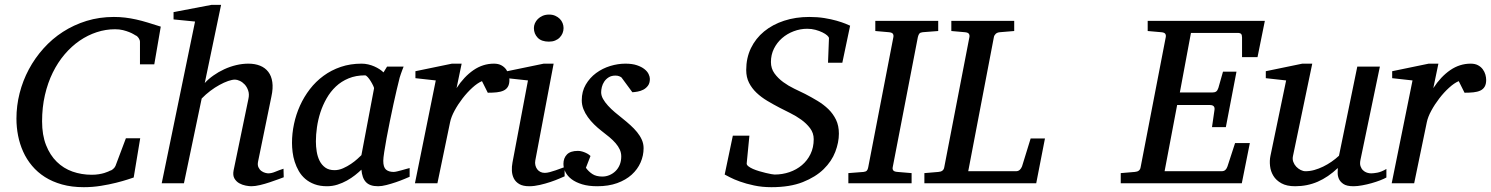

<svg xmlns="http://www.w3.org/2000/svg" viewBox="-20 -757 6158 793"><path d="M617.2 -491.2H558.1V-584Q558.1 -591.8 552.5 -600.1Q546.9 -608.4 540 -610.8Q538.1 -611.8 531.2 -616Q524.4 -620.1 513.4 -624.5Q502.4 -628.9 487.8 -632.6Q473.1 -636.2 455.1 -636.2Q416.5 -636.2 379.4 -624Q342.3 -611.8 308.8 -588.9Q275.4 -565.9 247.1 -532.7Q218.8 -499.5 198 -457.3Q177.2 -415 165.5 -364.3Q153.8 -313.5 153.8 -255.9Q153.8 -199.2 170.2 -157.7Q186.5 -116.2 214.4 -88.9Q242.2 -61.5 279.5 -48.3Q316.9 -35.2 358.9 -35.2Q375 -35.2 388.2 -37.4Q401.4 -39.6 410.9 -42.5Q420.4 -45.4 426.3 -48.1Q432.1 -50.8 434.1 -51.8Q439.9 -52.7 447 -58.8Q454.1 -64.9 457 -71.8L500 -186H559.1L532.2 -23.9Q526.4 -22 507.1 -15.6Q487.8 -9.3 459.7 -2.2Q431.6 4.9 397 10.5Q362.3 16.1 326.2 16.1Q276.4 16.1 236.3 4.9Q196.3 -6.3 165.5 -25.9Q134.8 -45.4 112.3 -72.3Q89.8 -99.1 75.7 -130.6Q61.5 -162.1 54.7 -196.8Q47.9 -231.4 47.9 -267.1Q47.9 -320.3 61 -372.1Q74.2 -423.8 99.1 -470.5Q124 -517.1 159.7 -556.9Q195.3 -596.7 240 -625.5Q284.7 -654.3 337.6 -670.7Q390.6 -687 450.2 -687Q474.6 -687 497.1 -684.3Q519.5 -681.6 542.5 -676.5Q565.4 -671.4 590.3 -663.8Q615.2 -656.2 644 -647Z M1151.9 -24.9Q1145.5 -22.5 1129.6 -16.6Q1113.8 -10.7 1094.2 -4.2Q1074.7 2.4 1054.2 7.3Q1033.7 12.2 1018.1 12.2Q1008.8 12.2 994.6 9.5Q980.5 6.8 968 -0.2Q955.6 -7.3 948.2 -20Q940.9 -32.7 944.8 -53.2L1005.9 -348.1Q1010.3 -367.7 1005.1 -382.8Q1000 -397.9 990.7 -408Q981.4 -418 970.2 -423.1Q959 -428.2 950.7 -428.2Q939 -428.2 922.1 -422.4Q905.3 -416.5 886.5 -406.2Q867.7 -396 848.6 -381.6Q829.6 -367.2 813 -350.1L739.7 0H647.9L785.6 -668L696.8 -676.8V-707L853 -736.8H893.1L825.7 -414.1Q840.8 -430.7 861.6 -445.3Q882.3 -460 906 -470.9Q929.7 -481.9 955.3 -488Q981 -494.1 1005.9 -494.1Q1033.2 -494.1 1054.2 -485.6Q1075.2 -477.1 1088.1 -460.2Q1101.1 -443.4 1104.7 -418Q1108.4 -392.6 1101.1 -358.9L1045.9 -89.8Q1043 -75.7 1047.4 -66.2Q1051.8 -56.6 1059.3 -51Q1066.9 -45.4 1075.2 -43.2Q1083.5 -41 1087.9 -41Q1101.6 -41 1117.7 -47.9Q1133.8 -54.7 1150.9 -60.1Z M1524.9 -392.1Q1525.4 -394.5 1521.2 -403.3Q1517.1 -412.1 1511.2 -421.6Q1505.4 -431.2 1498.8 -438.5Q1492.2 -445.8 1487.8 -445.8Q1449.7 -445.8 1419.7 -433.3Q1389.6 -420.9 1367.2 -399.7Q1344.7 -378.4 1328.9 -350.6Q1313 -322.8 1303.2 -292.5Q1293.5 -262.2 1289.1 -231.4Q1284.7 -200.7 1284.7 -172.9Q1284.7 -151.9 1288.1 -130.9Q1291.5 -109.9 1300 -92.8Q1308.6 -75.7 1323.5 -64.9Q1338.4 -54.2 1361.8 -54.2Q1379.4 -54.2 1397 -62Q1414.6 -69.8 1429.7 -80.1Q1444.8 -90.3 1456.1 -100.6Q1467.3 -110.8 1472.7 -116.2ZM1671.9 -26.9Q1666 -24.4 1650.4 -17.8Q1634.8 -11.2 1615.5 -4.6Q1596.2 2 1576.4 7.1Q1556.6 12.2 1542 12.2Q1523.9 12.2 1511.5 7.8Q1499 3.4 1491 -5.4Q1482.9 -14.2 1478.5 -26.9Q1474.1 -39.6 1472.7 -56.2Q1461.4 -45.4 1446.3 -33.4Q1431.2 -21.5 1412.8 -11.2Q1394.5 -1 1373.8 5.6Q1353 12.2 1330.6 12.2Q1301.3 12.2 1279.1 3.9Q1256.8 -4.4 1240.7 -18.3Q1224.6 -32.2 1214.1 -50.5Q1203.6 -68.8 1197.3 -88.6Q1190.9 -108.4 1188.5 -128.7Q1186 -148.9 1186 -167Q1186 -205.6 1194.3 -244.9Q1202.6 -284.2 1219 -320.6Q1235.4 -356.9 1259.8 -388.7Q1284.2 -420.4 1316.2 -443.8Q1348.1 -467.3 1387.5 -480.7Q1426.8 -494.1 1473.6 -494.1Q1487.3 -494.1 1500.7 -491Q1514.2 -487.8 1525.9 -482.7Q1537.6 -477.5 1547.4 -471.2Q1557.1 -464.8 1564 -458L1578.6 -481.9H1647Q1644.5 -476.1 1641.6 -468Q1638.7 -460 1635.7 -451.7Q1632.8 -443.4 1630.6 -436Q1628.4 -428.7 1627.9 -424.8Q1624.5 -411.6 1618.2 -385Q1611.8 -358.4 1604.7 -325.2Q1597.7 -292 1590.1 -255.6Q1582.5 -219.2 1576.7 -186.8Q1570.8 -154.3 1566.9 -129.2Q1563 -104 1563 -92.8Q1563 -66.4 1574.2 -56.6Q1585.4 -46.9 1606 -46.9Q1610.8 -46.9 1620.4 -49.1Q1629.9 -51.3 1640.1 -54.2Q1650.4 -57.1 1659.2 -59.6Q1668 -62 1671.9 -63Z M2084 -426.8Q2084 -409.2 2077.6 -398.7Q2071.3 -388.2 2059.6 -382.8Q2047.9 -377.4 2031.5 -375.7Q2015.1 -374 1994.6 -374L1970.7 -421.9Q1952.1 -414.1 1930.9 -394.8Q1909.7 -375.5 1890.6 -350.8Q1871.6 -326.2 1857.4 -300Q1843.3 -273.9 1838.9 -252L1786.6 0H1693.8L1779.8 -424.8L1695.8 -434.1V-462.9L1846.7 -494.1H1886.7L1865.7 -393.1Q1896.5 -440.4 1935.5 -467.3Q1974.6 -494.1 2020 -494.1Q2038.1 -494.1 2050.3 -487.5Q2062.5 -481 2070.1 -470.7Q2077.6 -460.4 2080.8 -448.7Q2084 -437 2084 -426.8Z M2312 -28.8Q2306.2 -26.4 2290.5 -19.5Q2274.9 -12.7 2253.9 -5.6Q2232.9 1.5 2209.7 6.8Q2186.5 12.2 2166 12.2Q2140.1 12.2 2125 3.4Q2109.9 -5.4 2102.5 -19.5Q2095.2 -33.7 2094.2 -51.3Q2093.3 -68.8 2096.7 -85.9L2160.6 -424.8L2074.7 -434.1V-462.9L2225.6 -494.1H2266.6L2190.9 -94.2Q2189 -84 2191.2 -74.7Q2193.4 -65.4 2198.5 -58.3Q2203.6 -51.3 2211.7 -47.1Q2219.7 -43 2230 -43Q2238.8 -43 2250.7 -46.1Q2262.7 -49.3 2274.7 -53.5Q2286.6 -57.6 2296.9 -61.5Q2307.1 -65.4 2312 -66.9ZM2307.6 -641.1Q2307.6 -629.9 2303.5 -619.9Q2299.3 -609.9 2291.7 -602.1Q2284.2 -594.2 2272.9 -589.6Q2261.7 -585 2247.1 -585Q2216.3 -585 2200.7 -601.3Q2185.1 -617.7 2185.1 -641.1Q2185.1 -650.9 2189.2 -660.6Q2193.4 -670.4 2201.4 -678.5Q2209.5 -686.5 2221.2 -691.7Q2232.9 -696.8 2248 -696.8Q2262.2 -696.8 2273.2 -691.9Q2284.2 -687 2292 -679.2Q2299.8 -671.4 2303.7 -661.4Q2307.6 -651.4 2307.6 -641.1Z M2664.1 -431.2Q2664.1 -413.6 2656.2 -403.1Q2648.4 -392.6 2637.2 -386.7Q2626 -380.9 2613.5 -378.7Q2601.1 -376.5 2591.8 -376L2546.9 -437Q2543.9 -439.5 2537.6 -442.1Q2531.2 -444.8 2522 -444.8Q2505.4 -444.8 2494.1 -437.7Q2482.9 -430.7 2475.8 -420.2Q2468.8 -409.7 2465.8 -397.7Q2462.9 -385.7 2462.9 -376Q2462.9 -362.3 2470.7 -348.4Q2478.5 -334.5 2491.2 -320.6Q2503.9 -306.6 2519.8 -293.2Q2535.6 -279.8 2551.8 -267.1Q2568.4 -253.9 2583.7 -240Q2599.1 -226.1 2611.3 -211.2Q2623.5 -196.3 2630.9 -179.7Q2638.2 -163.1 2638.2 -145Q2638.2 -114.3 2625.7 -85.9Q2613.3 -57.6 2589.1 -35.6Q2564.9 -13.7 2529.1 -0.7Q2493.2 12.2 2446.8 12.2Q2410.6 12.2 2384.3 4.2Q2357.9 -3.9 2340.8 -16.8Q2323.7 -29.8 2315.4 -46.4Q2307.1 -63 2307.1 -80.1Q2307.1 -104 2321.5 -118.9Q2335.9 -133.8 2366.7 -133.8Q2376 -133.8 2384.3 -131.3Q2392.6 -128.9 2399.4 -125.7Q2406.2 -122.6 2411.4 -118.9Q2416.5 -115.2 2418.9 -112.8L2399.9 -64Q2410.6 -48.8 2426.5 -38.3Q2442.4 -27.8 2467.8 -27.8Q2482.9 -27.8 2497.1 -33.7Q2511.2 -39.6 2522.2 -50.3Q2533.2 -61 2539.6 -76.4Q2545.9 -91.8 2545.9 -110.8Q2545.9 -126 2539.8 -139.4Q2533.7 -152.8 2522.7 -165.5Q2511.7 -178.2 2496.8 -190.7Q2481.9 -203.1 2463.9 -216.8Q2448.2 -229 2433.8 -243.2Q2419.4 -257.3 2408 -273.2Q2396.5 -289.1 2389.6 -306.6Q2382.8 -324.2 2382.8 -342.8Q2382.8 -379.4 2399.4 -407.7Q2416 -436 2442.1 -455.3Q2468.3 -474.6 2500.2 -484.4Q2532.2 -494.1 2563 -494.1Q2591.3 -494.1 2610.6 -487.5Q2629.9 -481 2641.8 -471.4Q2653.8 -461.9 2658.9 -450.9Q2664.1 -439.9 2664.1 -431.2Z M3459 -498H3399.9L3403.8 -599.1Q3403.8 -604 3396.5 -610.6Q3389.2 -617.2 3376.7 -623.3Q3364.3 -629.4 3348.1 -633.8Q3332 -638.2 3314 -638.2Q3285.2 -638.2 3258.1 -627.9Q3231 -617.7 3210 -599.4Q3189 -581.1 3176.5 -555.9Q3164.1 -530.8 3164.1 -501Q3164.1 -474.1 3178.7 -453.9Q3193.4 -433.6 3214.8 -418Q3236.3 -402.3 3260.7 -390.6Q3285.2 -378.9 3305.2 -369.1Q3331.5 -355.5 3356.7 -340.3Q3381.8 -325.2 3401.4 -306.2Q3420.9 -287.1 3432.9 -262.5Q3444.8 -237.8 3444.8 -205.1Q3444.8 -168.9 3429.9 -129.9Q3415 -90.8 3381.8 -58.3Q3348.6 -25.9 3295.7 -4.9Q3242.7 16.1 3166 16.1Q3127.4 16.1 3094.5 9Q3061.5 2 3036.4 -7.1Q3011.2 -16.1 2994.9 -24.7Q2978.5 -33.2 2973.1 -36.1L3006.8 -196.8H3075.2L3064 -82Q3063.5 -76.2 3070.8 -70.3Q3078.1 -64.5 3089.8 -59.3Q3101.6 -54.2 3115.7 -50Q3129.9 -45.9 3142.8 -42.7Q3155.8 -39.6 3165.8 -37.8Q3175.8 -36.1 3179.2 -36.1Q3211.4 -36.1 3240.7 -46.1Q3270 -56.2 3292.2 -75Q3314.5 -93.8 3327.6 -120.8Q3340.8 -147.9 3340.8 -182.1Q3340.8 -207.5 3325.9 -227.3Q3311 -247.1 3289.3 -262.7Q3267.6 -278.3 3243.2 -290.3Q3218.8 -302.2 3200.2 -312Q3173.8 -325.7 3148.9 -340.6Q3124 -355.5 3104.7 -373.8Q3085.4 -392.1 3073.7 -415Q3062 -438 3062 -467.8Q3062 -517.6 3081.5 -558.1Q3101.1 -598.6 3136 -627.2Q3170.9 -655.8 3218.5 -671.4Q3266.1 -687 3322.3 -687Q3356 -687 3384.8 -682.4Q3413.6 -677.7 3435.5 -671.4Q3457.5 -665 3471.9 -659.2Q3486.3 -653.3 3491.2 -650.9Z M3791 -624Q3781.2 -623 3777.3 -618.4Q3773.4 -613.8 3771 -604L3667 -65.9Q3665.5 -58.6 3669.4 -53.2Q3673.3 -47.9 3687 -46.9L3745.1 -42V0H3483.9V-42L3546.9 -46.9Q3556.2 -47.9 3560.3 -52.5Q3564.5 -57.1 3565.9 -65.9L3669.9 -604Q3671.4 -612.3 3667.5 -617.7Q3663.6 -623 3650.9 -624L3595.2 -628.9V-670.9H3855V-628.9Z M4259.8 0H3797.9V-42L3856 -46.9Q3877 -48.3 3879.9 -65.9L3983.9 -604Q3985.4 -612.3 3981.4 -617.7Q3977.5 -623 3964.8 -624L3909.2 -628.9V-670.9H4168.9V-628.9L4109.9 -624Q4098.6 -623 4092.5 -617.2Q4086.4 -611.3 4085 -604L3979 -49.8H4175.8Q4185.5 -49.8 4191.7 -55.4Q4197.8 -61 4201.2 -69.8L4236.8 -185.1H4295.9Z M5173.8 -521H5109.9V-602.1Q5109.9 -612.8 5106 -616.9Q5102.1 -621.1 5090.8 -621.1H4898.9L4853 -375H4986.8Q4997.6 -375 5003.2 -379.2Q5008.8 -383.3 5012.2 -394L5031.2 -460.9H5086.9L5043 -231.9H4985.8L4996.1 -303.2Q4999 -323.2 4977.1 -323.2H4841.8L4790 -49.8H5024.9Q5035.6 -49.8 5041.3 -55.4Q5046.9 -61 5049.8 -69.8L5081.1 -166H5142.1L5108.9 0H4608.9V-42L4667 -46.9Q4688 -48.3 4690.9 -65.9L4794.9 -604Q4796.4 -612.3 4792.5 -617.7Q4788.6 -623 4775.9 -624L4720.2 -628.9V-670.9H5204.1Z M5706.1 -23.9Q5696.8 -18.6 5680.4 -12.2Q5664.1 -5.9 5645 -0.5Q5626 4.9 5606.2 8.5Q5586.4 12.2 5570.3 12.2Q5542 12.2 5528.3 2.7Q5514.6 -6.8 5509.5 -19.3Q5504.4 -31.7 5504.9 -44.4Q5505.4 -57.1 5505.4 -63Q5465.8 -25.4 5422.6 -6.6Q5379.4 12.2 5329.1 12.2Q5294.4 12.2 5272.5 0Q5250.5 -12.2 5239.3 -30.8Q5228 -49.3 5225.6 -71.3Q5223.1 -93.3 5227.1 -112.8L5292 -424.8L5208 -434.1V-462.9L5358.9 -494.1H5399.9L5320.3 -112.8Q5317.4 -100.1 5321.5 -88.6Q5325.7 -77.1 5333.7 -68.6Q5341.8 -60.1 5352.1 -54.9Q5362.3 -49.8 5372.1 -49.8Q5390.1 -49.8 5408.4 -54.9Q5426.8 -60.1 5444.8 -68.8Q5462.9 -77.6 5479.5 -89.1Q5496.1 -100.6 5510.3 -113.8L5585.9 -481.9H5679.2L5599.1 -97.2Q5595.7 -81.5 5599.1 -71Q5602.5 -60.5 5609.6 -53.7Q5616.7 -46.9 5625.7 -43.9Q5634.8 -41 5643.1 -41Q5652.8 -41 5668.9 -43.9Q5685.1 -46.9 5706.1 -59.1Z M6118.2 -426.8Q6118.2 -409.2 6111.8 -398.7Q6105.5 -388.2 6093.8 -382.8Q6082 -377.4 6065.7 -375.7Q6049.3 -374 6028.8 -374L6004.9 -421.9Q5986.3 -414.1 5965.1 -394.8Q5943.8 -375.5 5924.8 -350.8Q5905.8 -326.2 5891.6 -300Q5877.4 -273.9 5873 -252L5820.8 0H5728L5814 -424.8L5730 -434.1V-462.9L5880.9 -494.1H5920.9L5899.9 -393.1Q5930.7 -440.4 5969.7 -467.3Q6008.8 -494.1 6054.2 -494.1Q6072.3 -494.1 6084.5 -487.5Q6096.7 -481 6104.2 -470.7Q6111.8 -460.4 6115 -448.7Q6118.2 -437 6118.2 -426.8Z"/></svg>

Font: Charis SIL Eur
Style: Italic
Weight: 400
Italic angle: -11°
Foundry: SIL International
Version: Version 5.000